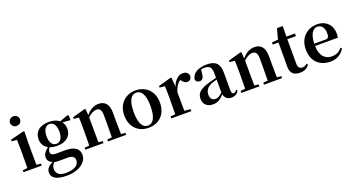

<svg xmlns="http://www.w3.org/2000/svg" viewBox="-57 -1643 5078 2745"><g transform="rotate(-20 2481.5 -271.0)"><path d="M175 -655C217 -655 251 -685 251 -729C251 -770 217 -801 175 -801C133 -801 99 -770 99 -729C99 -685 133 -655 175 -655ZM110 0H316V-30L249 -36C248 -94 247 -180 247 -235V-388L251 -542L238 -550L31 -497V-473L110 -466C112 -418 113 -375 113 -308V-235L111 -37L39 -30V0Z M621 -220C558 -220 524 -278 524 -369C524 -464 561 -521 622 -521C682 -521 720 -465 720 -369C720 -278 683 -220 621 -220ZM621 -189C766 -189 841 -265 841 -369C841 -412 828 -450 806 -479L925 -470V-540L908 -551L782 -504C746 -534 693 -552 622 -552C477 -552 402 -476 402 -369C402 -303 432 -248 491 -217C430 -173 409 -132 409 -89C409 -44 434 -12 482 5C412 36 378 78 378 128C378 201 431 259 604 259C804 259 917 159 917 55C917 -31 858 -91 708 -91H562C508 -91 486 -110 486 -143C486 -167 494 -185 511 -208C541 -196 578 -189 621 -189ZM502 15C527 21 551 21 597 21H712C785 21 808 59 808 96C808 170 740 218 604 218C514 218 461 180 461 106C461 68 475 44 502 15Z M1395 0H1601V-30L1535 -36C1533 -93 1532 -177 1532 -235V-361C1532 -493 1472 -552 1379 -552C1314 -552 1255 -526 1188 -450L1182 -542L1169 -550L973 -495V-471L1051 -464C1054 -415 1055 -376 1055 -310V-235C1055 -180 1054 -94 1053 -37L981 -30V0H1256V-30L1192 -36L1190 -235V-417C1240 -464 1287 -484 1321 -484C1372 -484 1398 -454 1398 -370V-235L1396 -37L1326 -30V0Z M1941 16C2099 16 2213 -90 2213 -270C2213 -449 2089 -552 1941 -552C1794 -552 1670 -448 1670 -270C1670 -92 1782 16 1941 16ZM1941 -17C1860 -17 1813 -100 1813 -268C1813 -437 1860 -518 1941 -518C2022 -518 2069 -437 2069 -268C2069 -100 2022 -17 1941 -17Z M2359 0H2593V-30L2500 -39L2498 -235V-323C2521 -398 2551 -443 2595 -473L2603 -464C2628 -432 2650 -412 2683 -412C2728 -412 2748 -442 2750 -485C2740 -534 2703 -552 2659 -552C2597 -552 2530 -498 2498 -403L2490 -542L2477 -550L2281 -495V-471L2359 -464C2362 -415 2363 -377 2363 -310V-235C2363 -180 2362 -95 2361 -37L2288 -30V0Z M3198 15C3254 15 3290 -5 3314 -53L3297 -67C3279 -41 3267 -34 3252 -34C3230 -34 3218 -48 3218 -95V-356C3218 -494 3160 -552 3027 -552C2886 -552 2804 -496 2791 -406C2799 -376 2821 -360 2852 -360C2886 -360 2914 -382 2918 -439L2927 -512C2947 -516 2964 -518 2982 -518C3059 -518 3087 -488 3087 -381V-327L2977 -298C2825 -255 2775 -204 2775 -118C2775 -34 2835 16 2919 16C2995 16 3036 -16 3090 -74C3103 -18 3137 15 3198 15ZM3087 -104C3038 -57 3009 -45 2982 -45C2933 -45 2901 -75 2901 -136C2901 -203 2938 -248 3009 -277C3029 -284 3057 -293 3087 -301Z M3767 0H3973V-30L3907 -36C3905 -93 3904 -177 3904 -235V-361C3904 -493 3844 -552 3751 -552C3686 -552 3627 -526 3560 -450L3554 -542L3541 -550L3345 -495V-471L3423 -464C3426 -415 3427 -376 3427 -310V-235C3427 -180 3426 -94 3425 -37L3353 -30V0H3628V-30L3564 -36L3562 -235V-417C3612 -464 3659 -484 3693 -484C3744 -484 3770 -454 3770 -370V-235L3768 -37L3698 -30V0Z M4243 16C4312 16 4358 -9 4387 -56L4372 -73C4345 -52 4327 -43 4300 -43C4259 -43 4234 -67 4234 -124V-496H4364V-536H4234L4236 -696H4149L4106 -537L4012 -528V-496H4099V-235C4099 -195 4098 -169 4098 -132C4098 -29 4147 16 4243 16Z M4707 16C4806 16 4881 -29 4923 -110L4905 -123C4870 -76 4823 -48 4752 -48C4652 -48 4577 -113 4573 -270H4920C4924 -288 4926 -306 4926 -331C4926 -455 4847 -552 4700 -552C4558 -552 4431 -449 4431 -269C4431 -84 4545 16 4707 16ZM4573 -305C4578 -452 4631 -518 4695 -518C4759 -518 4799 -468 4799 -380C4799 -326 4787 -305 4744 -305Z"/></g></svg>

Font: Noto Serif KR
Style: Bold
Weight: 700
Designer: Ryoko NISHIZUKA 西塚涼子 (kana & ideographs); Frank Grießhammer (Latin, Greek & Cyrillic); Wenlong ZHANG 张文龙 (bopomofo); San
Foundry: Adobe
Version: Version 2.001;hotconv 1.1.0;makeotfexe 2.6.0